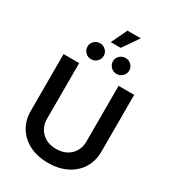

<svg xmlns="http://www.w3.org/2000/svg" viewBox="-257 -1242 1250 1389"><g transform="rotate(30 368.0 -547.0)"><path d="M368.2 10.7Q279.3 10.7 212.9 -22.7Q146.5 -56.2 109.9 -115.5Q73.2 -174.8 73.2 -252.4V-727.5H203.6V-263.2Q203.6 -194.8 248.3 -150.4Q293 -106 368.2 -106Q443.4 -106 488 -150.4Q532.7 -194.8 532.7 -263.2V-727.5H663.1V-252.4Q663.1 -174.8 626.2 -115.5Q589.4 -56.2 522.9 -22.7Q456.5 10.7 368.2 10.7ZM263.7 -794.4Q235.4 -794.4 215.6 -814.2Q195.8 -834 195.8 -861.3Q195.8 -888.7 215.6 -908.2Q235.4 -927.7 263.7 -927.7Q291.5 -927.7 311.5 -908.2Q331.5 -888.7 331.5 -861.3Q331.5 -834 311.5 -814.2Q291.5 -794.4 263.7 -794.4ZM476.6 -794.4Q448.2 -794.4 428.2 -814.2Q408.2 -834 408.2 -861.3Q408.2 -888.7 428.2 -908.2Q448.2 -927.7 476.6 -927.7Q504.4 -927.7 524.4 -908.2Q544.4 -888.7 544.4 -861.3Q544.4 -834 524.4 -814.2Q504.4 -794.4 476.6 -794.4ZM325.7 -973.1 388.7 -1105.5H500L408.7 -973.1Z"/></g></svg>

Font: Inter SemiBold
Style: Regular
Weight: 600
Designer: Rasmus Andersson
Foundry: rsms
Version: Version 4.001;git-9221beed3